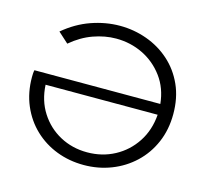

<svg xmlns="http://www.w3.org/2000/svg" viewBox="-103 -825 1029 950"><g transform="rotate(15 412.0 -350.0)"><path d="M402 6Q328 6 263 -19Q198 -44 148.5 -91Q99 -138 71 -203.5Q43 -269 43 -348Q43 -357 43.5 -366Q44 -375 46 -384H691Q683 -463 640.5 -520.5Q598 -578 534.5 -609Q471 -640 397 -640Q340 -640 281 -619Q222 -598 169 -553L116 -601Q180 -655 253 -680.5Q326 -706 399 -706Q471 -706 537.5 -682Q604 -658 655.5 -612Q707 -566 736.5 -500.5Q766 -435 766 -352Q766 -272 737.5 -206Q709 -140 658.5 -92.5Q608 -45 542 -19.5Q476 6 402 6ZM692 -329H118Q122 -249 161 -188Q200 -127 263 -93Q326 -59 402 -59Q479 -59 542.5 -93Q606 -127 646 -188Q686 -249 692 -329Z"/></g></svg>

Font: Montserrat
Style: Regular
Weight: 400
Designer: Julieta Ulanovsky
Foundry: Julieta Ulanovsky
Version: Version 9.000; ttfautohint (v1.8.4.7-5d5b)